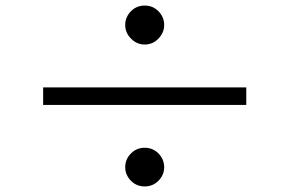

<svg xmlns="http://www.w3.org/2000/svg" viewBox="-20 -720 1040 690"><path d="M549 -680Q570 -659 570 -630Q570 -602 549 -581Q529 -560 500 -560Q472 -560 451 -581Q430 -602 430 -630Q430 -659 451 -680Q471 -700 500 -700Q529 -700 549 -680ZM865 -343H135V-406H865ZM549 -169Q570 -148 570 -119Q570 -91 549 -70Q529 -50 500 -50Q471 -50 451 -70Q430 -91 430 -119Q430 -148 451 -169Q471 -189 500 -189Q529 -189 549 -169Z"/></svg>

Font: Source Han Sans CN Normal
Style: Regular
Weight: 350
Designer: Ryoko NISHIZUKA 西塚涼子 (kana, bopomofo & ideographs); Paul D. Hunt (Latin, Greek & Cyrillic); Sandoll Communications 산돌커뮤니
Foundry: Adobe
Version: Version 2.004;hotconv 1.0.118;makeotfexe 2.5.65603